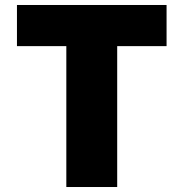

<svg xmlns="http://www.w3.org/2000/svg" viewBox="-20 -750 736 770"><path d="M648 -730V-565H450V0H246V-565H48V-730Z"/></svg>

Font: Mplus 1p Black
Style: Regular
Weight: 900
Version: Version 1.061